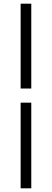

<svg xmlns="http://www.w3.org/2000/svg" viewBox="-20 -770 281 1040"><path d="M149.4 -750V-290.5H91.8V-750ZM149.4 250H91.8V-213.9H149.4Z"/></svg>

Font: Varta
Style: Regular
Weight: 400
Designer: Joana Correia, Viktoriya Grabowska, Eben Sorkin
Foundry: Sorkin Type
Version: Version 1.003; ttfautohint (v1.3) -l 8 -r 24 -G 200 -x 12 -H